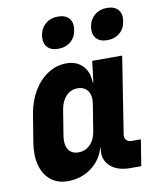

<svg xmlns="http://www.w3.org/2000/svg" viewBox="-88 -862 777 941"><g transform="rotate(-10 300.0 -391.5)"><path d="M174 10Q123 10 89 -17.5Q55 -45 42 -93.5Q29 -142 39 -205L62 -345Q73 -409 102 -457Q131 -505 173.5 -532.5Q216 -560 265 -560Q316 -560 346 -529Q376 -498 377 -445H380L393 -550H542L482 -168Q479 -151 488.5 -140.5Q498 -130 515 -130H561L540 0H485Q421 0 386 -32.5Q351 -65 359 -117L360 -125H358Q341 -64 290.5 -27Q240 10 174 10ZM249 -120Q284 -120 308 -144.5Q332 -169 338 -210L359 -340Q366 -381 349.5 -405.5Q333 -430 298 -430Q264 -430 241 -405.5Q218 -381 211 -340L190 -210Q184 -169 199.5 -144.5Q215 -120 249 -120ZM484 -637Q447 -637 429 -658Q411 -679 416 -715Q422 -751 447 -772Q472 -793 509 -793Q546 -793 564 -772Q582 -751 576 -715Q571 -679 546 -658Q521 -637 484 -637ZM240 -637Q203 -637 185 -658Q167 -679 172 -715Q178 -751 203 -772Q228 -793 265 -793Q302 -793 320 -772Q338 -751 332 -715Q327 -679 302 -658Q277 -637 240 -637Z"/></g></svg>

Font: JetBrains Mono NL ExtraBold
Style: Italic
Weight: 800
Italic angle: -9°
Monospace: yes
Designer: Philipp Nurullin, Konstantin Bulenkov
Foundry: JetBrains
Version: Version 2.305; ttfautohint (v1.8.4.7-5d5b)